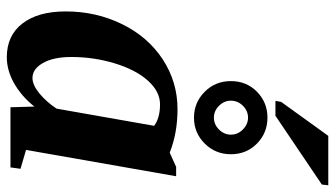

<svg xmlns="http://www.w3.org/2000/svg" viewBox="-222 -714 946 541"><g transform="rotate(90 250.5 -443.0)"><path d="M401.9 -43.9 455.1 -28.3 451.2 0H281.7L279.8 -67.4Q251 -31.2 214.6 -10.5Q178.2 10.3 140.6 10.3Q79.6 10.3 45.7 -33.7Q11.7 -77.6 11.7 -155.8Q11.7 -241.2 47.4 -314.2Q83 -387.2 146.7 -429Q210.4 -470.7 287.1 -470.7Q354.5 -470.7 409.7 -448.7L449.7 -466.8H476.1ZM140.1 -171.4Q140.1 -121.1 157 -91.6Q173.8 -62 199.2 -62Q218.8 -62 242.7 -81.5Q266.6 -101.1 285.6 -129.9L334 -404.8Q312 -421.4 273.4 -421.4Q237.3 -421.4 206.5 -387Q175.8 -352.5 158 -293.7Q140.1 -234.9 140.1 -171.4ZM263.7 -746.6 266.6 -762.7 362.3 -895.5H501.5L499.5 -877.4L305.7 -746.6ZM311 -517.1Q268.6 -517.1 238.3 -547.1Q208 -577.1 208 -621.1Q208 -665 238 -694.6Q268.1 -724.1 311 -724.1Q354 -724.1 384 -694.6Q414.1 -665 414.1 -621.1Q414.1 -577.6 384 -547.4Q354 -517.1 311 -517.1ZM311 -669.4Q292 -669.4 277.6 -655Q263.2 -640.6 263.2 -621.1Q263.2 -602.1 277.6 -587.6Q292 -573.2 311 -573.2Q330.1 -573.2 344.5 -587.6Q358.9 -602.1 358.9 -621.1Q358.9 -640.6 344.2 -655Q329.6 -669.4 311 -669.4Z"/></g></svg>

Font: Tinos
Style: Bold Italic
Weight: 700
Italic angle: -16.333°
Designer: Steve Matteson
Foundry: Monotype Imaging Inc.
Version: Version 1.23